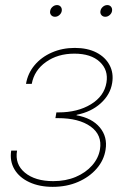

<svg xmlns="http://www.w3.org/2000/svg" viewBox="-20 -725 492 753"><path d="M186.5 7.8Q134.3 7.8 95 -10.5Q55.7 -28.8 36.6 -61Q17.6 -93.3 23.9 -134.3H46.9Q37.6 -81.1 77.6 -47.9Q117.7 -14.6 189 -14.6Q237.8 -14.6 277.1 -31.2Q316.4 -47.9 341.3 -76.2Q366.2 -104.5 372.1 -139.2Q381.3 -195.8 335.4 -228.8Q289.6 -261.7 207 -261.7H197.3L201.2 -284.2H209.5Q284.2 -284.2 336.4 -315.9Q388.7 -347.7 397.5 -400.9Q405.8 -450.2 371.3 -482.4Q336.9 -514.6 271.5 -514.6Q206.5 -514.6 160.4 -481.9Q114.3 -449.2 104.5 -396H82Q88.9 -437.5 115.5 -469.2Q142.1 -501 183.1 -519Q224.1 -537.1 273.4 -537.1Q323.2 -537.1 358.2 -519Q393.1 -501 409.7 -469.7Q426.3 -438.5 419.9 -399.4Q412.6 -354 375.2 -320.1Q337.9 -286.1 281.2 -274.9L279.8 -272.9Q340.8 -262.2 371.6 -225.1Q402.3 -188 394 -137.7Q387.7 -96.7 359.1 -63.7Q330.6 -30.8 286.1 -11.5Q241.7 7.8 186.5 7.8ZM393.1 -659.2Q383.3 -659.2 377.7 -666Q372.1 -672.9 374 -682.1Q375.5 -691.4 383.3 -698.2Q391.1 -705.1 400.9 -705.1Q410.2 -705.1 415.5 -698.5Q420.9 -691.9 419.4 -682.1Q418 -672.9 410.2 -666Q402.3 -659.2 393.1 -659.2ZM195.8 -659.2Q186 -659.2 180.4 -666Q174.8 -672.9 176.8 -682.1Q178.2 -691.4 186 -698.2Q193.8 -705.1 203.6 -705.1Q212.9 -705.1 218.3 -698.5Q223.6 -691.9 222.2 -682.1Q220.7 -672.9 212.9 -666Q205.1 -659.2 195.8 -659.2Z"/></svg>

Font: Inter 24pt Thin
Style: Italic
Weight: 250
Italic angle: -9.3988°
Version: Version 4.001;git-66647c0bb